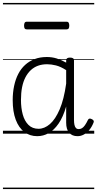

<svg xmlns="http://www.w3.org/2000/svg" viewBox="-20 -905 658 1300"><path d="M232 17Q182 17 144.5 -11.5Q107 -40 86.5 -94.5Q66 -149 66 -227Q66 -278 75.5 -323Q85 -368 103.5 -404Q122 -440 150 -465.5Q178 -491 214.5 -505Q251 -519 297 -519Q332 -519 363 -509.5Q394 -500 428 -481V-497Q428 -506 434.5 -510.5Q441 -515 454 -515Q468 -515 474.5 -510.5Q481 -506 481 -496V-94Q481 -74 484 -60Q487 -46 494 -38.5Q501 -31 513 -31Q525 -31 535 -37Q545 -43 555 -57Q565 -71 576 -94Q580 -101 586.5 -102Q593 -103 602 -98Q611 -94 614 -87.5Q617 -81 613 -74Q602 -46 585 -25.5Q568 -5 547.5 6Q527 17 505 17Q486 17 472 11Q458 5 448 -6.5Q438 -18 433 -35Q428 -52 428 -74Q428 -101 428 -129Q428 -157 428 -184Q407 -112 376.5 -68Q346 -24 309.5 -3.5Q273 17 232 17ZM122 -228Q122 -174 134 -130Q146 -86 172.5 -59.5Q199 -33 241 -33Q281 -33 318 -65Q355 -97 384 -164.5Q413 -232 428 -339V-430Q391 -454 359 -462Q327 -470 299 -470Q265 -470 237.5 -460Q210 -450 188.5 -430Q167 -410 152 -381Q137 -352 129.5 -314Q122 -276 122 -228ZM162 -706Q151 -706 147 -712.5Q143 -719 143 -731Q143 -744 147 -751Q151 -758 162 -758H430Q441 -758 445 -751Q449 -744 449 -731Q449 -719 445 -712.5Q441 -706 430 -706ZM0 365H618V375H0ZM0 -20H618V0H0ZM0 -505H618V-500H0ZM0 -885H618V-875H0Z"/></svg>

Font: Playwrite AT Guides
Style: Regular
Weight: 400
Designer: Veronika Burian, José Scaglione
Foundry: TypeTogether
Version: Version 1.003